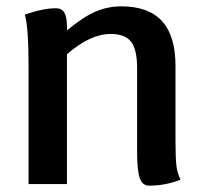

<svg xmlns="http://www.w3.org/2000/svg" viewBox="-20 -580 650 605"><path d="M549 -14Q502 5 450 5Q429 5 420.5 -18.5Q412 -42 412 -102V-366Q412 -424 393 -448.5Q374 -473 329 -473Q264 -473 191 -409V0H70V-368Q70 -498 58 -534Q116 -554 156 -554Q175 -554 183 -540Q191 -526 191 -496V-484Q241 -526 280 -543Q319 -560 362 -560Q448 -560 490.5 -513.5Q533 -467 533 -372V-135Q533 -81 536 -57Q539 -33 549 -14Z"/></svg>

Font: Krub SemiBold
Style: Regular
Weight: 600
Version: Version 1.000; ttfautohint (v1.6)